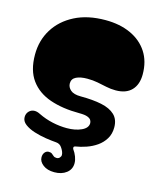

<svg xmlns="http://www.w3.org/2000/svg" viewBox="-143 -915 1008 1215"><g transform="rotate(15 360.5 -307.0)"><path d="M330 200Q284 200 256 178.5Q228 157 228 129Q228 109 238.5 96.5Q249 84 264 84Q278 84 285.5 90Q293 96 300.5 102.5Q308 109 321 109Q333 109 341 100.5Q349 92 349 82Q349 71 343.5 58.5Q338 46 330 35Q317 16 293 14Q264 12 224.5 6Q185 0 147 -12Q109 -24 84 -43Q59 -62 59 -89Q59 -112 74 -127.5Q89 -143 111 -143Q128 -143 147 -133Q192 -111 240 -100.5Q288 -90 334 -90Q390 -90 430 -108.5Q470 -127 470 -159Q470 -168 464.5 -178Q459 -188 441.5 -195Q424 -202 387 -202Q277 -202 194.5 -230.5Q112 -259 66 -322Q20 -385 20 -488Q20 -581 65.5 -654.5Q111 -728 195 -771Q279 -814 396 -814Q490 -814 561 -781.5Q632 -749 671.5 -688.5Q711 -628 711 -543Q711 -476 675 -438.5Q639 -401 571 -401Q539 -401 509 -407.5Q479 -414 448 -420Q417 -426 380 -426Q335 -426 307.5 -412.5Q280 -399 280 -369Q280 -344 301 -325.5Q322 -307 368 -307Q448 -307 505 -295Q562 -283 593 -253.5Q624 -224 624 -172Q624 -129 604.5 -97Q585 -65 554 -43.5Q523 -22 486.5 -9.5Q450 3 417 8Q409 9 407 15Q405 21 409 28Q423 47 431.5 69.5Q440 92 440 112Q440 152 409 176Q378 200 330 200Z"/></g></svg>

Font: Matemasie
Style: Regular
Weight: 400
Designer: Adam Yeo
Version: Version 1.001; ttfautohint (v1.8.4.7-5d5b)